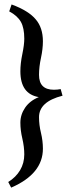

<svg xmlns="http://www.w3.org/2000/svg" viewBox="-20 -710 346 865"><path d="M253.4 -308.6 261.7 -278.8Q155.8 -252 155.8 -182.1Q155.8 -147 164.6 -111.3Q173.3 -75.2 173.3 -40Q173.3 73.2 30.3 135.3L17.1 109.9Q51.8 88.4 70.6 56.6Q89.4 24.9 89.4 -14.6Q89.4 -47.9 80.6 -85.9Q71.8 -123 71.8 -157.2Q71.8 -193.8 93.3 -225.1Q114.7 -256.3 154.8 -272.5Q71.8 -286.6 71.8 -388.7Q71.8 -424.3 80.6 -466.3Q89.4 -508.8 89.4 -535.6Q89.4 -584 74.2 -611.3Q58.1 -639.6 21.5 -658.7L32.2 -689.9Q71.8 -675.3 98.6 -658.4Q125.5 -641.6 141.1 -622.6Q173.3 -585 173.3 -523.9Q173.3 -489.7 164.6 -449.2Q155.8 -408.7 155.8 -372.6Q155.8 -305.7 222.7 -305.7Q239.3 -305.7 253.4 -308.6Z"/></svg>

Font: Namdhinggo Medium
Style: Regular
Weight: 500
Designer: Victor Gaultney
Foundry: SIL International
Version: Version 3.001